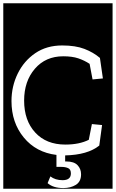

<svg xmlns="http://www.w3.org/2000/svg" viewBox="-32 -937 706 1170"><path d="M-12 213V-917H654V213ZM462 125Q462 92 440.5 69.5Q419 47 373 47H365V10Q502 7 573 -50L590 -175L528 -181L509 -85Q451 -56 366 -56Q250 -56 182.5 -129.5Q115 -203 115 -324Q115 -442 180.5 -518Q246 -594 353 -594Q408 -594 445 -581.5Q482 -569 514 -548L532 -453L595 -459L577 -584Q537 -618 482.5 -639Q428 -660 347 -660Q252 -660 183 -613Q114 -566 76 -488.5Q38 -411 38 -321Q38 -190 113 -99Q188 -8 312 7V80H342Q366 80 383 87.5Q400 95 400 120Q400 161 349 161Q305 161 275 138L258 179Q292 209 354 209Q398 209 430 189.5Q462 170 462 125Z"/></svg>

Font: Zilla Slab Highlight
Style: Regular
Weight: 400
Designer: Typotheque Type Foundry
Foundry: Typotheque type foundry
Version: Version 1.1; 2017; ttfautohint (v1.6)